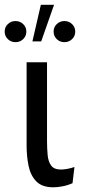

<svg xmlns="http://www.w3.org/2000/svg" viewBox="-45 -785 371 817"><path d="M263.6 -5.4Q241.1 4.3 219.7 8.1Q198.4 12 181.5 12Q133.9 12 109.4 -13.3Q84.9 -38.6 76.5 -79.5Q68.2 -120.3 68.2 -166.5V-520H155.1V-185.1Q155.1 -153.6 157.7 -125.6Q160.3 -97.6 172.6 -80.6Q184.9 -63.6 214.4 -63.6Q225.4 -63.6 240.9 -66.3Q256.3 -68.9 271.8 -74.4ZM21 -605.6Q1.4 -605.6 -11.8 -618.7Q-25.1 -631.7 -25.1 -650.5Q-25.1 -669.3 -11.8 -682.3Q1.4 -695.4 21 -695.4Q40.6 -695.4 53.8 -682.3Q67.1 -669.3 67.1 -650.5Q67.1 -631.7 53.8 -618.7Q40.6 -605.6 21 -605.6ZM92.9 -608.8 128.8 -764.5H185L130.3 -608.8ZM229.1 -605.6Q209.6 -605.6 196.3 -618.7Q183.1 -631.7 183.1 -650.5Q183.1 -669.3 196.3 -682.3Q209.6 -695.4 229.1 -695.4Q248.7 -695.4 261.9 -682.3Q275.2 -669.3 275.2 -650.5Q275.2 -631.7 261.9 -618.7Q248.7 -605.6 229.1 -605.6Z"/></svg>

Font: Murecho Thin
Style: Regular
Weight: 100
Designer: Neil Summerour
Foundry: Positype
Version: Version 1.010